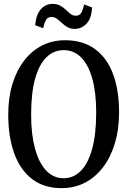

<svg xmlns="http://www.w3.org/2000/svg" viewBox="-20 -959 656 990"><path d="M303 11Q209 12.5 146.5 -35Q84 -82.5 53.2 -168.5Q22.5 -254.5 22.5 -367Q22.5 -455.5 44.2 -526.2Q66 -597 105.2 -647.5Q144.5 -698 198 -724.8Q251.5 -751.5 315 -751.5Q409 -751.5 471 -705.2Q533 -659 563.5 -575.5Q594 -492 594 -380Q594 -292 572.5 -220.5Q551 -149 512 -97.5Q473 -46 419.8 -18Q366.5 10 303 11ZM308.5 -40Q359 -40 396.8 -78Q434.5 -116 455.2 -191.5Q476 -267 476 -379.5Q476 -480 456.2 -552Q436.5 -624 399 -662.2Q361.5 -700.5 308.5 -700.5Q257.5 -700.5 219.8 -664Q182 -627.5 161.2 -553.8Q140.5 -480 140.5 -367Q140.5 -267.5 160.2 -194Q180 -120.5 217.5 -80.2Q255 -40 308.5 -40ZM365.5 -810Q343 -810 327 -819.5Q311 -829 298.5 -841Q286 -853 273.5 -862.2Q261 -871.5 245.5 -871.5Q225.5 -871.5 216.8 -855.2Q208 -839 202.5 -813.5L161.5 -829Q166 -884.5 191 -911.8Q216 -939 250.5 -939Q274.5 -939 290.8 -929.8Q307 -920.5 319.5 -908.5Q332 -896.5 343.8 -887.2Q355.5 -878 371 -878Q390.5 -877.5 399.5 -894Q408.5 -910.5 414 -936L454.5 -920.5Q452.5 -865 426.5 -837.5Q400.5 -810 365.5 -810Z"/></svg>

Font: Merriweather 24pt SemiCondensed
Style: Regular
Weight: 400
Width: 4
Designer: Eben Sorkin
Foundry: Eben Sorkin
Version: Version 2.100